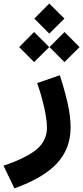

<svg xmlns="http://www.w3.org/2000/svg" viewBox="-129 -790 467 1079"><path d="M79.9 -323.1Q95.9 -277.7 108.2 -231.5Q120.5 -185.3 127.7 -144.5Q134.9 -103.7 134.9 -73.6Q134.9 1.9 75.5 50.4Q16.2 98.8 -109.2 141.1L-48 268.7Q115.6 209.8 191.7 127.4Q267.8 45 267.8 -74.7Q267.8 -136 250.9 -210.4Q234.1 -284.9 207.1 -367.2ZM63.9 -685.6 148 -601.1 232.9 -685.6 148 -770.1ZM149.1 -525.5 233.3 -441 318.2 -525.5 233.3 -610.1ZM-21.4 -525.5 62.7 -441 147.6 -525.5 62.7 -610.1Z"/></svg>

Font: Estedad-FD VF
Style: Regular
Weight: 100
Designer: Amin Abedi
Version: Version 7.3